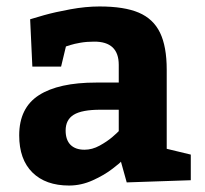

<svg xmlns="http://www.w3.org/2000/svg" viewBox="-20 -570 641 600"><path d="M195.8 9.8Q122.6 9.8 81.3 -31Q40 -71.8 40 -147Q40 -232.9 101.6 -272.5Q163.1 -312 280.8 -312H351.1V-367.2Q351.1 -440.4 273.9 -439.9Q251 -439.9 231.4 -436.5Q211.9 -433.1 200.4 -429.4Q189 -425.8 186 -424.8L170.9 -361.8H81.1L74.2 -509.8Q83 -512.7 117.4 -522.5Q151.9 -532.2 200 -541Q248 -549.8 291 -549.8Q368.2 -549.8 413.6 -530.5Q459 -511.2 480 -468Q501 -424.8 501 -352.1V-105L576.2 -86.9V-6.8L376 0L357.9 -64.9Q357.9 -63 332 -43Q306.2 -22.9 270 -6.6Q233.9 9.8 195.8 9.8ZM244.1 -102.1Q268.1 -102.1 291.5 -115Q314.9 -127.9 331.1 -141.8Q347.2 -155.8 351.1 -160.2V-227.1H293.9Q235.8 -227.1 210.4 -211.4Q185.1 -195.8 185.1 -162.1Q185.1 -132.8 200.4 -117.4Q215.8 -102.1 244.1 -102.1Z"/></svg>

Font: Kadwa
Style: Regular
Weight: 400
Designer: Sol Matas
Foundry: Sol Matas
Version: Version 1.000;PS 001.000;hotconv 1.0.70;makeotf.lib2.5.58329